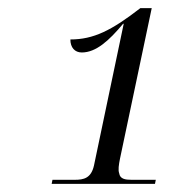

<svg xmlns="http://www.w3.org/2000/svg" viewBox="-20 -839 440 472"><path d="M107 -387H361L363 -397H303C288 -397 275 -399 273 -413C270 -421 272 -434 275 -449L353 -819H325C254 -764 210 -742 153 -742C153 -722 164 -710 181 -710C216 -710 248 -739 283 -781L284 -780L211 -432C204 -401 186 -397 164 -397H109Z"/></svg>

Font: Noto Serif Display Light
Style: Italic
Weight: 300
Italic angle: -12°
Designer: Monotype Design Team
Foundry: Monotype Imaging Inc.
Version: Version 2.009